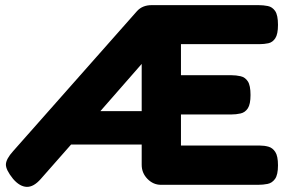

<svg xmlns="http://www.w3.org/2000/svg" viewBox="-20 -711 1128 748"><path d="M607 9Q577 9 554.5 -14Q532 -37 532 -69V-148H257L139 -14Q111 18 84 17Q57 16 31 -14Q2 -50 3 -71Q4 -92 31 -122L514 -668Q535 -691 571 -691H987Q1006 -691 1023.5 -687.5Q1041 -684 1052 -668Q1063 -652 1063 -614Q1063 -578 1052.5 -562Q1042 -546 1025.5 -542.5Q1009 -539 991 -539H685V-418H881Q900 -418 917.5 -414Q935 -410 945.5 -394Q956 -378 956 -341Q956 -305 945.5 -289Q935 -273 917.5 -269Q900 -265 880 -265H685V-144H992Q1010 -144 1026 -139.5Q1042 -135 1052.5 -119Q1063 -103 1063 -67Q1063 -30 1051.5 -14Q1040 2 1022.5 5.5Q1005 9 986 9ZM532 -462 371 -278H532Z"/></svg>

Font: Fredoka SemiBold
Style: Regular
Weight: 600
Designer: Ben Nathan
Foundry: Milena B. Brandão, Ben Nathan
Version: Version 2.001